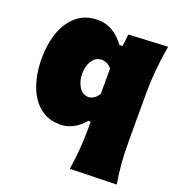

<svg xmlns="http://www.w3.org/2000/svg" viewBox="-148 -724 989 1074"><g transform="rotate(20 347.0 -187.0)"><path d="M388.2 231.4Q397.5 170.4 402.6 110.6Q407.7 50.8 407.7 -12.2V-55.7H393.6Q361.3 -17.1 324.2 0.2Q287.1 17.6 252 17.6Q193.8 17.6 151.6 -7.8Q109.4 -33.2 82.3 -76.9Q55.2 -120.6 42 -176.8Q28.8 -232.9 28.8 -293.9Q28.8 -381.3 53.7 -451.7Q78.6 -522 128.7 -563.5Q178.7 -605 253.9 -605Q345.2 -605 412.1 -514.2H430.2L439 -586.4L671.4 -598.1Q645 -448.7 645 -308.6V-25.9Q645 47.4 649.9 105.5Q654.8 163.6 664.6 224.6ZM348.1 -180.7Q368.7 -183.1 383.3 -194.1Q397.9 -205.1 407.7 -222.7V-374Q382.8 -401.9 348.1 -403.3Q310.1 -400.9 290.5 -368.7Q271 -336.4 271 -291.5Q271 -249.5 290.8 -216.3Q310.5 -183.1 348.1 -180.7Z"/></g></svg>

Font: Pinar-DS3-FD Black
Style: Regular
Weight: 900
Designer: Amin Abedi
Version: Version 3.000